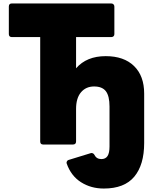

<svg xmlns="http://www.w3.org/2000/svg" viewBox="-20 -792 911 1108"><path d="M364 147Q364 142 367.5 137Q371 132 376 131L503 92L508 91Q513 91 518 94Q523 97 525 102Q537 126 565 126Q589 126 600.5 108.5Q612 91 612 53V-177Q612 -238 591 -265.5Q570 -293 523 -293Q476 -293 447.5 -259.5Q419 -226 419 -163V24Q419 42 401 42H229Q212 42 212 24V-578H48Q40 -578 35.5 -582.5Q31 -587 31 -595V-754Q31 -772 48 -772H622Q630 -772 635 -767Q640 -762 640 -754V-595Q640 -587 635 -582.5Q630 -578 622 -578H419V-398Q480 -468 590 -468Q695 -468 753.5 -411Q812 -354 812 -252V33Q812 159 755 227.5Q698 296 579 296Q505 296 447.5 259.5Q390 223 365 152Z"/></svg>

Font: LINE Seed JP_TTF ExtraBold
Style: Regular
Weight: 800
Designer: LY Corporation & Fontrix & Fontworks
Version: Version 1.015